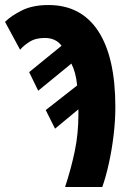

<svg xmlns="http://www.w3.org/2000/svg" viewBox="-37 -744 520 764"><path d="M222 0Q246 -73 260.5 -142.5Q275 -212 275 -289Q275 -294 275 -299Q275 -304 275 -309L182 -232L145 -306L270 -404Q265 -456 247 -491L115 -383L79 -457L208 -562Q185 -593 141 -593Q104 -593 79.5 -577Q55 -561 43 -546L-17 -657Q7 -681 50 -702.5Q93 -724 156 -724Q286 -724 354 -620Q422 -516 422 -318Q422 -264 415 -205.5Q408 -147 396 -93Q384 -39 370 0Z"/></svg>

Font: Noto Sans ExtraCondensed ExtraBold
Style: Regular
Weight: 800
Width: 2
Designer: Monotype Design Team
Foundry: Monotype Imaging Inc.
Version: Version 2.013; ttfautohint (v1.8.4.7-5d5b)